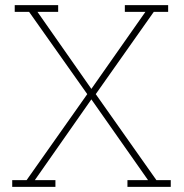

<svg xmlns="http://www.w3.org/2000/svg" viewBox="-20 -731 719 751"><path d="M27.8 0V-26.4H84L321.3 -362.8L93.8 -684.6H37.6V-710.9H207.5V-684.6H126.5L337.4 -383.3L548.8 -684.6H468.3V-710.9H637.7V-684.6H581.5L354.5 -362.8L591.8 -26.4H647.9V0H478.5V-26.4H559.1L337.4 -342.3L116.2 -26.4H196.8V0Z"/></svg>

Font: Roboto Slab Thin
Style: Regular
Weight: 100
Designer: Google
Version: Version 2.000; ttfautohint (v1.8.1.43-b0c9)